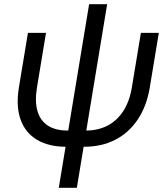

<svg xmlns="http://www.w3.org/2000/svg" viewBox="-20 -685 797 909"><path d="M293 9.8Q210 9.8 154.8 -23.4Q99.6 -56.6 77.4 -119.1Q55.2 -181.6 69.3 -270L112.3 -529.3H197.8L155.3 -272.5Q144 -204.6 157.5 -158.9Q170.9 -113.3 207 -90.1Q243.2 -66.9 300.8 -66.9H386.2Q443.8 -66.9 488.8 -90.1Q533.7 -113.3 563.5 -158.9Q593.3 -204.6 604.5 -272.5L647 -529.3H731.9L689 -270Q674.3 -182.6 632.6 -119.9Q590.8 -57.1 526.4 -23.7Q461.9 9.8 377.9 9.8ZM258.3 204.1 401.9 -665H487.3L343.8 204.1Z"/></svg>

Font: Inter 24pt
Style: Italic
Weight: 400
Italic angle: -9.3988°
Designer: Rasmus Andersson
Foundry: rsms
Version: Version 4.001;git-66647c0bb